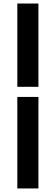

<svg xmlns="http://www.w3.org/2000/svg" viewBox="-20 -878 318 1093"><path d="M78.6 -383.8V-857.9H198.7V-383.8ZM78.6 194.8V-326.2H198.7V194.8Z"/></svg>

Font: TypoPRO Playfair Display
Style: Regular
Weight: 900
Designer: Claus Eggers Sørensen
Foundry: Claus Eggers Sørensen
Version: Version 1.004;PS 001.004;hotconv 1.0.70;makeotf.lib2.5.58329